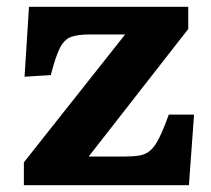

<svg xmlns="http://www.w3.org/2000/svg" viewBox="-20 -543 620 563"><path d="M50 0V-67L347 -442H244Q209 -442 189 -435Q169 -428 156 -403Q143 -378 129 -323L52 -318L65 -523H532V-458L240 -84H345Q371 -84 389 -87Q407 -90 420.5 -101.5Q434 -113 446.5 -138Q459 -163 475 -207H549L534 0Z"/></svg>

Font: Literata 7pt
Style: Bold
Weight: 700
Designer: Latin by Veronika Burian and Jose Scaglione. Greek by Irene Vlachou. Cyrillic by Vera Evstafieva.
Foundry: TypeTogether
Version: Version 3.002